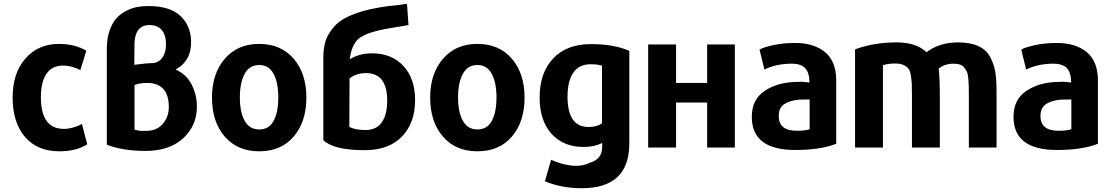

<svg xmlns="http://www.w3.org/2000/svg" viewBox="-20 -783 5897 1019"><path d="M443 -17Q385 20 296 20Q178 20 112.5 -56.5Q47 -133 47 -266Q47 -395 115 -472.5Q183 -550 293 -550Q377 -550 438 -514Q425 -469 406 -411Q360 -435 315 -435Q256 -435 226.5 -391Q197 -347 197 -267Q197 -99 319 -99Q366 -99 415 -125Z M994 -568Q998 -461 912 -414Q969 -389 997 -334.5Q1025 -280 1025 -217Q1025 -116 952 -49Q879 18 752 18Q632 18 547 -15V-525Q547 -578 561 -619Q575 -660 596.5 -684.5Q618 -709 648 -724.5Q678 -740 706.5 -745.5Q735 -751 766 -751Q880 -751 935.5 -700.5Q991 -650 994 -568ZM876 -215Q876 -338 767 -343Q721 -343 694 -332V-95Q713 -89 733 -88Q738 -88 748.5 -88.5Q759 -89 763 -89Q814 -90 845 -127Q876 -164 876 -215ZM693 -439Q758 -448 790 -448H794Q828 -454 845 -482Q862 -510 861 -552Q860 -599 837.5 -625Q815 -651 769 -650Q699 -647 694 -559Q694 -546 693.5 -520Q693 -494 693 -480Z M1105 -265Q1105 -392 1173 -471Q1241 -550 1355 -550Q1471 -550 1538.5 -471.5Q1606 -393 1606 -265Q1606 -137 1539 -58.5Q1472 20 1356 20Q1240 20 1172.5 -58.5Q1105 -137 1105 -265ZM1356 -438Q1304 -438 1278.5 -391Q1253 -344 1253 -266Q1253 -188 1278.5 -142Q1304 -96 1356 -96Q1408 -96 1432.5 -142Q1457 -188 1457 -266Q1457 -344 1432 -391Q1407 -438 1356 -438Z M2035 -248Q2035 -395 1923 -395Q1869 -395 1835 -366L1834 -110Q1863 -93 1920 -93Q1978 -93 2006.5 -134Q2035 -175 2035 -248ZM1696 -39V-479Q1696 -530 1709 -568.5Q1722 -607 1757 -645.5Q1792 -684 1864 -710.5Q1936 -737 2043 -751Q2115 -758 2140 -763L2148 -650L2041 -632Q1927 -612 1886.5 -580Q1846 -548 1836 -468Q1886 -500 1954 -500Q2059 -500 2121 -433Q2183 -366 2183 -252Q2183 -130 2113 -58Q2043 14 1916 14Q1751 14 1696 -39Z M2263 -265Q2263 -392 2331 -471Q2399 -550 2513 -550Q2629 -550 2696.5 -471.5Q2764 -393 2764 -265Q2764 -137 2697 -58.5Q2630 20 2514 20Q2398 20 2330.5 -58.5Q2263 -137 2263 -265ZM2514 -438Q2462 -438 2436.5 -391Q2411 -344 2411 -266Q2411 -188 2436.5 -142Q2462 -96 2514 -96Q2566 -96 2590.5 -142Q2615 -188 2615 -266Q2615 -344 2590 -391Q2565 -438 2514 -438Z M3320 -22Q3320 216 3068 216Q2960 216 2872 179L2905 65Q2961 91 3024 97Q3077 99 3109 81Q3176 63 3176 -4V-24Q3134 -3 3076 -3Q2971 -3 2907.5 -72.5Q2844 -142 2844 -266Q2844 -396 2915.5 -472.5Q2987 -549 3117 -549Q3239 -549 3320 -513ZM3175 -128V-434Q3156 -442 3114 -442Q3053 -442 3022.5 -397Q2992 -352 2992 -270Q2992 -109 3104 -109Q3146 -109 3175 -128Z M3880 -547V0H3733V-239H3568V0H3420V-547H3568V-343H3733V-547Z M4418 -356V-20Q4335 13 4200 13Q3970 13 3970 -163Q3970 -254 4036.5 -299.5Q4103 -345 4200 -348Q4207 -349 4230 -349Q4238 -349 4246 -348.5Q4254 -348 4263 -346.5Q4272 -345 4276 -345Q4276 -396 4254 -420.5Q4232 -445 4181 -445Q4101 -445 4037 -414L4011 -520Q4034 -533 4086 -544Q4138 -555 4200 -555Q4300 -555 4359 -506Q4418 -457 4418 -356ZM4277 -97V-255Q4230 -255 4219 -254Q4169 -249 4141 -229.5Q4113 -210 4113 -167Q4113 -89 4209 -89Q4253 -89 4277 -97Z M5269 0H5122V-280Q5122 -312 5121.5 -327.5Q5121 -343 5119 -366.5Q5117 -390 5112 -401Q5107 -412 5098 -424Q5089 -436 5074.5 -440.5Q5060 -445 5040 -445Q4994 -445 4962 -419Q4968 -363 4968 -268V0H4820V-280Q4820 -320 4819 -339Q4818 -358 4814 -383Q4810 -408 4801 -419Q4792 -430 4775 -438Q4758 -446 4733 -446Q4693 -446 4666 -437V0H4518V-521Q4617 -558 4738 -558Q4843 -558 4897 -506Q4966 -558 5065 -558Q5130 -558 5173 -538Q5216 -518 5236 -479Q5256 -440 5262.5 -400Q5269 -360 5269 -301Z M5807 -356V-20Q5724 13 5589 13Q5359 13 5359 -163Q5359 -254 5425.5 -299.5Q5492 -345 5589 -348Q5596 -349 5619 -349Q5627 -349 5635 -348.5Q5643 -348 5652 -346.5Q5661 -345 5665 -345Q5665 -396 5643 -420.5Q5621 -445 5570 -445Q5490 -445 5426 -414L5400 -520Q5423 -533 5475 -544Q5527 -555 5589 -555Q5689 -555 5748 -506Q5807 -457 5807 -356ZM5666 -97V-255Q5619 -255 5608 -254Q5558 -249 5530 -229.5Q5502 -210 5502 -167Q5502 -89 5598 -89Q5642 -89 5666 -97Z"/></svg>

Font: Repo
Style: Bold
Weight: 700
Designer: Stefan Peev
Foundry: Context Ltd
Version: Version 001.000